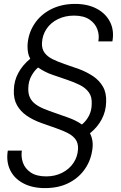

<svg xmlns="http://www.w3.org/2000/svg" viewBox="-20 -732 620 984"><path d="M210 232Q145 232 98.5 207Q52 182 31.5 138.5Q11 95 20 40H92Q87 71 97.5 101.5Q108 132 137.5 152Q167 172 217 172Q262 172 298.5 153.5Q335 135 356.5 103Q378 71 380 31Q381 1 367 -18Q353 -37 327.5 -50Q302 -63 267.5 -75Q233 -87 191 -102Q149 -117 117 -139Q85 -161 67 -193Q49 -225 51 -271Q52 -318 74 -358.5Q96 -399 135 -431Q127 -445 124 -461Q121 -477 121 -496Q123 -557 154.5 -606.5Q186 -656 240.5 -684Q295 -712 365 -712Q430 -712 476.5 -687Q523 -662 544.5 -618.5Q566 -575 556 -520H484Q490 -551 479 -581.5Q468 -612 438.5 -632Q409 -652 359 -652Q314 -652 277 -634Q240 -616 218.5 -584Q197 -552 195 -511Q194 -481 208.5 -461.5Q223 -442 249 -429Q275 -416 310 -404Q345 -392 385 -378Q425 -363 457 -341.5Q489 -320 507.5 -288Q526 -256 524 -209Q523 -162 501.5 -121Q480 -80 441 -49Q451 -30 454 -7.5Q457 15 452 42Q443 97 411 140Q379 183 328.5 207.5Q278 232 210 232ZM400 -94Q423 -113 436.5 -140Q450 -167 450 -199Q452 -236 435 -259Q418 -282 389 -296.5Q360 -311 324 -323Q288 -335 251 -348Q227 -356 208.5 -366Q190 -376 175 -386Q156 -370 141 -343Q126 -316 125 -280Q124 -252 133.5 -232Q143 -212 162 -198Q181 -184 207 -173.5Q233 -163 262.5 -153Q292 -143 325 -131Q350 -122 366 -114Q382 -106 400 -94Z"/></svg>

Font: DM Sans 17pt Light
Style: Italic
Weight: 300
Italic angle: -10°
Version: Version 4.004;gftools[0.9.30]